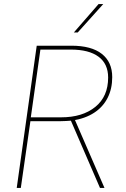

<svg xmlns="http://www.w3.org/2000/svg" viewBox="-20 -921 617 941"><path d="M62 0 160 -697H330Q428 -697 479 -657Q530 -617 530 -543Q530 -486 507.5 -441.5Q485 -397 441.5 -368.5Q398 -340 334 -330Q319 -329 304 -328Q289 -327 274 -327H129L82 0ZM470 0 326 -333 346 -336 492 0ZM131 -346H280Q384 -346 447 -397Q510 -448 510 -541Q510 -608 463 -643Q416 -678 327 -678H178ZM342 -762 463 -901H486L361 -762Z"/></svg>

Font: Hanken Grotesk Thin
Style: Italic
Weight: 250
Italic angle: -8°
Designer: Alfredo Marco Pradil
Foundry: Hanken Design Co.
Version: Version 3.013